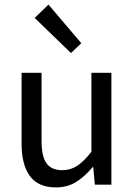

<svg xmlns="http://www.w3.org/2000/svg" viewBox="-20 -804 586 836"><path d="M223 12Q147 12 110.5 -37Q74 -86 74 -179V-487H161V-190Q161 -123 182.5 -93Q204 -63 251 -63Q287 -63 316 -82Q345 -101 378 -143V-487H465V0H393L386 -76H383Q350 -36 312 -12Q274 12 223 12ZM289 -573 131 -726 191 -784 334 -616Z"/></svg>

Font: Assistant Medium
Style: Regular
Weight: 500
Designer: Hebrew By Ben Nathan, Latin by Paul Hunt
Version: Version 3.000